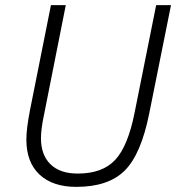

<svg xmlns="http://www.w3.org/2000/svg" viewBox="-20 -718 690 750"><path d="M179 -698H237L152 -270Q140 -214 140 -178Q140 -113 177 -76.5Q214 -40 284 -40Q380 -40 430 -93.5Q480 -147 506 -279L590 -698H648L563 -275Q531 -115 467 -51.5Q403 12 278 12Q186 12 134.5 -36Q83 -84 83 -173Q83 -215 97 -287Z"/></svg>

Font: IBM Plex Sans Light
Style: Italic
Weight: 300
Italic angle: -11.31°
Designer: Mike Abbink, Paul van der Laan, Pieter van Rosmalen
Foundry: Bold Monday
Version: Version 3.0